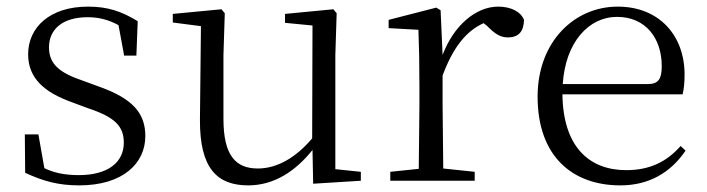

<svg xmlns="http://www.w3.org/2000/svg" viewBox="-20 -546 2135 580"><path d="M219 14C352 14 419 -53 419 -135C419 -204 381 -248 280 -284L231 -302C159 -326 128 -353 128 -403C128 -456 167 -494 245 -494C277 -494 307 -487 338 -470L355 -378H392L396 -482C347 -512 305 -526 246 -526C130 -526 65 -463 65 -382C65 -309 115 -267 195 -238L246 -219C328 -192 354 -164 354 -115C354 -57 308 -17 218 -17C175 -17 143 -24 114 -38L96 -140H55L56 -24C110 1 156 14 219 14Z M926 9 1070 0V-27L993 -35V-379L997 -506L987 -518L841 -504V-477L924 -469L923 -128C875 -71 818 -37 759 -37C692 -37 655 -76 655 -187V-379L659 -506L649 -518L502 -504V-478L587 -467L584 -185C583 -37 636 14 730 14C808 14 873 -29 924 -93Z M1317 -318C1348 -401 1387 -452 1441 -476L1451 -468C1474 -445 1490 -433 1514 -433C1548 -433 1562 -452 1563 -486C1553 -511 1523 -526 1485 -526C1417 -526 1350 -468 1317 -380L1311 -515L1298 -523L1154 -486V-461L1244 -456C1246 -406 1247 -354 1247 -285V-227L1245 -36L1159 -27V0H1414V-27L1319 -37L1317 -227Z M1854 14C1942 14 2007 -26 2051 -91L2036 -105C1994 -57 1942 -32 1872 -32C1760 -32 1681 -102 1679 -261H2042C2046 -277 2048 -297 2048 -321C2048 -438 1972 -526 1846 -526C1715 -526 1604 -420 1604 -254C1604 -74 1709 14 1854 14ZM1680 -292C1688 -418 1758 -495 1844 -495C1930 -495 1979 -431 1979 -346C1979 -309 1970 -292 1937 -292Z"/></svg>

Font: Source Han Serif CN Light
Style: Regular
Weight: 300
Designer: Ryoko NISHIZUKA 西塚涼子 (kana & ideographs); Frank Grießhammer (Latin, Greek & Cyrillic); Wenlong ZHANG 张文龙 (bopomofo); San
Foundry: Adobe
Version: Version 2.003;hotconv 1.1.1;makeotfexe 2.6.0